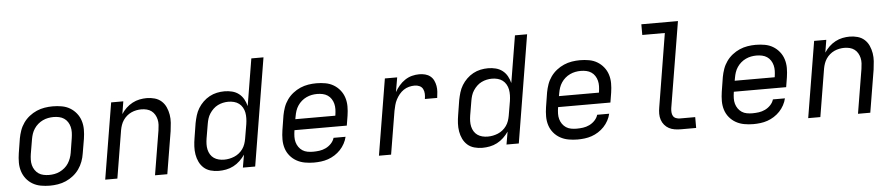

<svg xmlns="http://www.w3.org/2000/svg" viewBox="-43 -1017 6085 1306"><g transform="rotate(-5 3000.0 -363.5)"><path d="M254 8Q223 8 192.5 2.5Q162 -3 136.5 -18Q111 -33 93 -56Q75 -79 66 -107.5Q57 -136 57 -167Q57 -198 62 -230L78 -330Q83 -357 92.5 -384Q102 -411 119 -435Q136 -459 159.5 -477.5Q183 -496 209.5 -507.5Q236 -519 264 -523.5Q292 -528 319 -528Q351 -528 381.5 -522.5Q412 -517 437 -502Q462 -487 480.5 -464Q499 -441 508 -412.5Q517 -384 517 -353Q517 -322 512 -290L495 -190Q491 -163 481 -136Q471 -109 454 -85Q437 -61 413.5 -42.5Q390 -24 363.5 -12.5Q337 -1 309 3.5Q281 8 254 8ZM255 -65Q273 -65 292 -68.5Q311 -72 328.5 -80.5Q346 -89 361.5 -102Q377 -115 387.5 -131.5Q398 -148 404.5 -166Q411 -184 414 -202L430 -302Q433 -322 433.5 -341Q434 -360 429.5 -378Q425 -396 415 -411.5Q405 -427 390 -437Q375 -447 356.5 -451Q338 -455 318 -455Q300 -455 281.5 -451.5Q263 -448 245 -439.5Q227 -431 212 -418Q197 -405 186 -388.5Q175 -372 169 -354Q163 -336 160 -318L143 -218Q140 -198 139.5 -179Q139 -160 143.5 -142Q148 -124 158.5 -108.5Q169 -93 183.5 -83Q198 -73 217 -69Q236 -65 255 -65Z M632 0 718 -520H801L787 -434Q801 -456 820.5 -474.5Q840 -493 863.5 -505.5Q887 -518 912 -523Q937 -528 961 -528Q989 -528 1015.5 -520.5Q1042 -513 1061.5 -495.5Q1081 -478 1092 -453.5Q1103 -429 1107.5 -402Q1112 -375 1110 -347Q1108 -319 1104 -290L1056 0H972L1022 -302Q1025 -321 1026 -340Q1027 -359 1023 -376.5Q1019 -394 1010 -409.5Q1001 -425 987 -435.5Q973 -446 955 -450.5Q937 -455 918 -455Q901 -455 883.5 -451.5Q866 -448 849.5 -440.5Q833 -433 818.5 -420.5Q804 -408 794 -393Q784 -378 778 -361Q772 -344 769 -327L715 0Z M1407 8Q1379 8 1352 0.5Q1325 -7 1305.5 -24.5Q1286 -42 1274.5 -66Q1263 -90 1258.5 -117Q1254 -144 1255.5 -172.5Q1257 -201 1262 -230L1278 -330Q1283 -355 1290.5 -380.5Q1298 -406 1312 -429Q1326 -452 1346 -471.5Q1366 -491 1390 -504Q1414 -517 1440 -522.5Q1466 -528 1492 -528Q1519 -528 1544.5 -521.5Q1570 -515 1590 -499.5Q1610 -484 1622.5 -461.5Q1635 -439 1641 -414L1694 -735H1777L1656 0H1572L1587 -87Q1572 -65 1552 -46Q1532 -27 1508 -14.5Q1484 -2 1458 3Q1432 8 1407 8ZM1450 -65Q1468 -65 1485.5 -68.5Q1503 -72 1520 -79Q1537 -86 1552 -98Q1567 -110 1578 -125.5Q1589 -141 1595 -158.5Q1601 -176 1604 -193L1621 -293Q1624 -313 1624.5 -333Q1625 -353 1621.5 -371.5Q1618 -390 1608.5 -406.5Q1599 -423 1584.5 -434Q1570 -445 1551 -450Q1532 -455 1512 -455Q1494 -455 1475.5 -451Q1457 -447 1440 -438.5Q1423 -430 1409 -416.5Q1395 -403 1384.5 -387Q1374 -371 1368.5 -353.5Q1363 -336 1360 -318L1343 -218Q1340 -199 1339.5 -180Q1339 -161 1343 -143Q1347 -125 1356.5 -109.5Q1366 -94 1380.5 -84Q1395 -74 1413 -69.5Q1431 -65 1450 -65Z M2057 8Q2026 8 1995.5 2.5Q1965 -3 1939 -17.5Q1913 -32 1894 -55Q1875 -78 1866 -106.5Q1857 -135 1857 -166.5Q1857 -198 1862 -230L1878 -330Q1883 -357 1892.5 -384Q1902 -411 1919 -435Q1936 -459 1959.5 -477.5Q1983 -496 2009.5 -507.5Q2036 -519 2064 -523.5Q2092 -528 2119 -528Q2151 -528 2181.5 -522.5Q2212 -517 2237 -502Q2262 -487 2280.5 -464Q2299 -441 2308 -412.5Q2317 -384 2317 -353Q2317 -322 2312 -290L2301 -223H1944L1943 -218Q1940 -198 1939.5 -178.5Q1939 -159 1944 -141Q1949 -123 1959.5 -108Q1970 -93 1985 -83Q2000 -73 2019 -69.5Q2038 -66 2057 -66Q2079 -66 2101 -69Q2123 -72 2144 -82Q2165 -92 2181.5 -109.5Q2198 -127 2204 -148H2286Q2281 -125 2268.5 -102Q2256 -79 2238.5 -60.5Q2221 -42 2199 -28Q2177 -14 2153.5 -6Q2130 2 2105.5 5Q2081 8 2057 8ZM1956 -297H2229L2230 -302Q2233 -322 2233.5 -341Q2234 -360 2229.5 -378Q2225 -396 2215 -411.5Q2205 -427 2190 -437Q2175 -447 2156.5 -451Q2138 -455 2118 -455Q2100 -455 2081.5 -451.5Q2063 -448 2045 -439.5Q2027 -431 2012 -418Q1997 -405 1986 -388.5Q1975 -372 1969 -354Q1963 -336 1960 -318Z M2501 0 2587 -520H2671L2654 -421Q2667 -444 2684.5 -464.5Q2702 -485 2724.5 -500Q2747 -515 2772 -521.5Q2797 -528 2822 -528Q2843 -528 2862.5 -523Q2882 -518 2897 -506Q2912 -494 2920.5 -476.5Q2929 -459 2932.5 -439Q2936 -419 2934.5 -398.5Q2933 -378 2930 -357H2846Q2849 -375 2848.5 -392.5Q2848 -410 2840.5 -425Q2833 -440 2817.5 -447Q2802 -454 2784 -454Q2765 -454 2745.5 -449Q2726 -444 2709 -432.5Q2692 -421 2679 -405Q2666 -389 2656.5 -371Q2647 -353 2642 -333.5Q2637 -314 2633 -295L2584 0Z M3207 8Q3179 8 3152 0.5Q3125 -7 3105.5 -24.5Q3086 -42 3074.5 -66Q3063 -90 3058.5 -117Q3054 -144 3055.5 -172.5Q3057 -201 3062 -230L3078 -330Q3083 -355 3090.5 -380.5Q3098 -406 3112 -429Q3126 -452 3146 -471.5Q3166 -491 3190 -504Q3214 -517 3240 -522.5Q3266 -528 3292 -528Q3319 -528 3344.5 -521.5Q3370 -515 3390 -499.5Q3410 -484 3422.5 -461.5Q3435 -439 3441 -414L3494 -735H3577L3456 0H3372L3387 -87Q3372 -65 3352 -46Q3332 -27 3308 -14.5Q3284 -2 3258 3Q3232 8 3207 8ZM3250 -65Q3268 -65 3285.5 -68.5Q3303 -72 3320 -79Q3337 -86 3352 -98Q3367 -110 3378 -125.5Q3389 -141 3395 -158.5Q3401 -176 3404 -193L3421 -293Q3424 -313 3424.5 -333Q3425 -353 3421.5 -371.5Q3418 -390 3408.5 -406.5Q3399 -423 3384.5 -434Q3370 -445 3351 -450Q3332 -455 3312 -455Q3294 -455 3275.5 -451Q3257 -447 3240 -438.5Q3223 -430 3209 -416.5Q3195 -403 3184.5 -387Q3174 -371 3168.5 -353.5Q3163 -336 3160 -318L3143 -218Q3140 -199 3139.5 -180Q3139 -161 3143 -143Q3147 -125 3156.5 -109.5Q3166 -94 3180.5 -84Q3195 -74 3213 -69.5Q3231 -65 3250 -65Z M3857 8Q3826 8 3795.5 2.5Q3765 -3 3739 -17.5Q3713 -32 3694 -55Q3675 -78 3666 -106.5Q3657 -135 3657 -166.5Q3657 -198 3662 -230L3678 -330Q3683 -357 3692.5 -384Q3702 -411 3719 -435Q3736 -459 3759.5 -477.5Q3783 -496 3809.5 -507.5Q3836 -519 3864 -523.5Q3892 -528 3919 -528Q3951 -528 3981.5 -522.5Q4012 -517 4037 -502Q4062 -487 4080.5 -464Q4099 -441 4108 -412.5Q4117 -384 4117 -353Q4117 -322 4112 -290L4101 -223H3744L3743 -218Q3740 -198 3739.5 -178.5Q3739 -159 3744 -141Q3749 -123 3759.5 -108Q3770 -93 3785 -83Q3800 -73 3819 -69.5Q3838 -66 3857 -66Q3879 -66 3901 -69Q3923 -72 3944 -82Q3965 -92 3981.5 -109.5Q3998 -127 4004 -148H4086Q4081 -125 4068.5 -102Q4056 -79 4038.5 -60.5Q4021 -42 3999 -28Q3977 -14 3953.5 -6Q3930 2 3905.5 5Q3881 8 3857 8ZM3756 -297H4029L4030 -302Q4033 -322 4033.5 -341Q4034 -360 4029.5 -378Q4025 -396 4015 -411.5Q4005 -427 3990 -437Q3975 -447 3956.5 -451Q3938 -455 3918 -455Q3900 -455 3881.5 -451.5Q3863 -448 3845 -439.5Q3827 -431 3812 -418Q3797 -405 3786 -388.5Q3775 -372 3769 -354Q3763 -336 3760 -318Z M4563 0Q4541 0 4520 -3.5Q4499 -7 4481.5 -16.5Q4464 -26 4451 -41.5Q4438 -57 4431.5 -76.5Q4425 -96 4425 -117.5Q4425 -139 4429 -161L4511 -662H4357V-735H4607L4510 -149Q4508 -135 4509 -120.5Q4510 -106 4516.5 -95Q4523 -84 4536 -79Q4549 -74 4563 -74H4667V0Z M5057 8Q5026 8 4995.5 2.5Q4965 -3 4939 -17.5Q4913 -32 4894 -55Q4875 -78 4866 -106.5Q4857 -135 4857 -166.5Q4857 -198 4862 -230L4878 -330Q4883 -357 4892.5 -384Q4902 -411 4919 -435Q4936 -459 4959.5 -477.5Q4983 -496 5009.5 -507.5Q5036 -519 5064 -523.5Q5092 -528 5119 -528Q5151 -528 5181.5 -522.5Q5212 -517 5237 -502Q5262 -487 5280.5 -464Q5299 -441 5308 -412.5Q5317 -384 5317 -353Q5317 -322 5312 -290L5301 -223H4944L4943 -218Q4940 -198 4939.5 -178.5Q4939 -159 4944 -141Q4949 -123 4959.5 -108Q4970 -93 4985 -83Q5000 -73 5019 -69.5Q5038 -66 5057 -66Q5079 -66 5101 -69Q5123 -72 5144 -82Q5165 -92 5181.5 -109.5Q5198 -127 5204 -148H5286Q5281 -125 5268.5 -102Q5256 -79 5238.5 -60.5Q5221 -42 5199 -28Q5177 -14 5153.5 -6Q5130 2 5105.5 5Q5081 8 5057 8ZM4956 -297H5229L5230 -302Q5233 -322 5233.5 -341Q5234 -360 5229.5 -378Q5225 -396 5215 -411.5Q5205 -427 5190 -437Q5175 -447 5156.5 -451Q5138 -455 5118 -455Q5100 -455 5081.5 -451.5Q5063 -448 5045 -439.5Q5027 -431 5012 -418Q4997 -405 4986 -388.5Q4975 -372 4969 -354Q4963 -336 4960 -318Z M5432 0 5518 -520H5601L5587 -434Q5601 -456 5620.5 -474.5Q5640 -493 5663.5 -505.5Q5687 -518 5712 -523Q5737 -528 5761 -528Q5789 -528 5815.5 -520.5Q5842 -513 5861.5 -495.5Q5881 -478 5892 -453.5Q5903 -429 5907.5 -402Q5912 -375 5910 -347Q5908 -319 5904 -290L5856 0H5772L5822 -302Q5825 -321 5826 -340Q5827 -359 5823 -376.5Q5819 -394 5810 -409.5Q5801 -425 5787 -435.5Q5773 -446 5755 -450.5Q5737 -455 5718 -455Q5701 -455 5683.5 -451.5Q5666 -448 5649.5 -440.5Q5633 -433 5618.5 -420.5Q5604 -408 5594 -393Q5584 -378 5578 -361Q5572 -344 5569 -327L5515 0Z"/></g></svg>

Font: Iosevka SS04 Extended Oblique
Style: Regular
Weight: 400
Width: 7
Italic angle: -9°
Monospace: yes
Designer: Belleve Invis
Foundry: Belleve Invis
Version: Version 19.0.0; ttfautohint (v1.8.4)